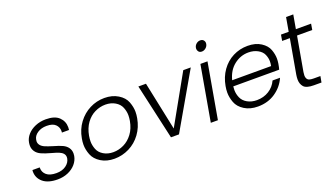

<svg xmlns="http://www.w3.org/2000/svg" viewBox="-66 -1262 3099 1780"><g transform="rotate(-20 1483.5 -372.0)"><path d="M267 8Q173 8 123.5 -33.5Q74 -75 74 -139Q74 -146 75 -154H147Q147 -150 147 -147Q147 -106 179 -78.5Q211 -51 276 -51Q333 -51 370.5 -78Q408 -105 415 -145Q416 -152 416 -158Q416 -178 403 -193.5Q390 -209 364.5 -219.5Q339 -230 294 -242Q235 -258 200 -274Q165 -290 147.5 -316.5Q130 -343 130 -374Q130 -389 133 -406Q140 -446 170 -480Q200 -514 247.5 -534Q295 -554 351 -554Q439 -554 481 -513.5Q523 -473 523 -414Q523 -401 521 -387H451Q452 -395 452 -403Q452 -440 425 -467Q398 -494 338 -494Q285 -494 247.5 -469Q210 -444 204 -407Q202 -398 202 -390Q202 -369 216 -351.5Q230 -334 257 -322.5Q284 -311 330 -297Q387 -281 419 -266Q451 -251 468.5 -226Q486 -201 486 -169Q486 -157 484 -145Q476 -101 446 -66.5Q416 -32 369.5 -12Q323 8 267 8Z M828 8Q751 8 695.5 -26.5Q640 -61 620 -112.5Q600 -164 600 -212Q600 -241 606 -273Q621 -358 668.5 -421.5Q716 -485 784 -519.5Q852 -554 929 -554Q1006 -554 1062.5 -519.5Q1119 -485 1138.5 -433.5Q1158 -382 1158 -335Q1158 -306 1152 -273Q1137 -189 1090 -125Q1043 -61 974 -26.5Q905 8 828 8ZM838 -53Q892 -53 942.5 -77.5Q993 -102 1030 -151.5Q1067 -201 1080 -273Q1085 -302 1085 -327Q1085 -365 1069.5 -404.5Q1054 -444 1012.5 -468.5Q971 -493 917 -493Q863 -493 812.5 -468.5Q762 -444 726 -394.5Q690 -345 677 -273Q672 -244 672 -218Q672 -181 687 -141.5Q702 -102 743 -77.5Q784 -53 838 -53Z M1438 -68 1706 -546H1780L1465 0H1386L1263 -546H1338Z M1928 -649Q1907 -649 1896.5 -662Q1886 -675 1886 -690Q1886 -696 1887 -701Q1891 -723 1908.5 -737.5Q1926 -752 1947 -752Q1968 -752 1979 -739.5Q1990 -727 1990 -711Q1990 -706 1989 -701Q1985 -679 1967 -664Q1949 -649 1928 -649ZM1945 -546 1849 0H1779L1875 -546Z M2555 -301Q2549 -265 2543 -246H2090Q2088 -228 2088 -211Q2088 -171 2104.5 -133.5Q2121 -96 2161 -73.5Q2201 -51 2253 -51Q2321 -51 2373.5 -84Q2426 -117 2451 -173H2525Q2490 -93 2416 -42.5Q2342 8 2243 8Q2166 8 2111 -26.5Q2056 -61 2037 -112Q2018 -163 2018 -210Q2018 -240 2024 -273Q2039 -358 2084.5 -422Q2130 -486 2197 -520Q2264 -554 2342 -554Q2420 -554 2472.5 -520Q2525 -486 2542 -439Q2559 -392 2559 -350Q2559 -326 2555 -301ZM2484 -303Q2489 -327 2489 -349Q2489 -381 2474.5 -415.5Q2460 -450 2420 -472Q2380 -494 2328 -494Q2250 -494 2186.5 -444Q2123 -394 2100 -303Z M2807 -487 2747 -148Q2744 -130 2744 -116Q2744 -91 2757 -75.5Q2770 -60 2818 -60H2882L2871 0H2796Q2722 0 2697 -29Q2672 -58 2672 -102Q2672 -123 2676 -148L2736 -487H2660L2670 -546H2746L2770 -683H2841L2817 -546H2967L2957 -487Z"/></g></svg>

Font: Fz Poppins Light
Style: Italic
Weight: 300
Italic angle: -10°
Designer: Ninad Kale (Devanagari), Jonny Pinhorn (Latin)
Foundry: Indian Type Foundry
Version: Vit hóa bi Vntype.Com & FontZin.Com